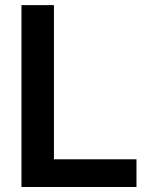

<svg xmlns="http://www.w3.org/2000/svg" viewBox="-20 -748 597 768"><path d="M65.9 0V-727.5H195.8V-110.8H525.9V0Z"/></svg>

Font: Inter 24pt SemiBold
Style: Regular
Weight: 600
Designer: Rasmus Andersson
Foundry: rsms
Version: Version 4.001;git-66647c0bb